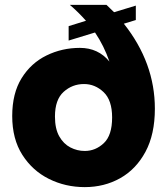

<svg xmlns="http://www.w3.org/2000/svg" viewBox="-20 -760 684 786"><path d="M327 6Q248 6 180.5 -27.5Q113 -61 71.5 -126Q30 -191 30 -285Q30 -378 68.5 -440Q107 -502 170.5 -533Q234 -564 307 -564Q382 -564 428 -508Q406 -572 369 -627L261 -594V-653L332 -675Q300 -711 266 -740H416L447 -710L536 -737V-678L487 -663Q614 -503 614 -315Q614 -210 575.5 -138.5Q537 -67 472 -30.5Q407 6 327 6ZM327 -142Q371 -142 405 -174Q439 -206 439 -279Q439 -350 404 -383Q369 -416 324 -416Q276 -416 240.5 -384Q205 -352 205 -283Q205 -233 222.5 -202Q240 -171 268 -156.5Q296 -142 327 -142Z"/></svg>

Font: Ulagadi Sans
Style: Bold
Weight: 700
Designer: Ninad Kale (Devanagari), Jonny Pinhorn (Latin)
Foundry: Indian Type Foundry
Version: Version 3.01;March 29, 2020;FontCreator 12.0.0.2522 64-bit; 